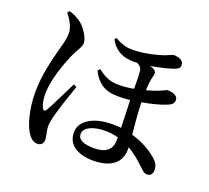

<svg xmlns="http://www.w3.org/2000/svg" viewBox="-137 -949 1274 1170"><g transform="rotate(20 500.0 -363.5)"><path d="M112 -765C134 -737 165 -691 165 -648C165 -606 150 -564 140 -524C125 -465 95 -357 95 -242C95 -129 123 -36 152 8C174 41 194 50 213 50C239 50 252 33 252 10C252 -15 240 -40 240 -75C240 -92 245 -121 254 -153C266 -201 300 -299 320 -357L300 -366C273 -314 217 -195 197 -164C189 -151 179 -152 172 -167C163 -184 156 -213 156 -254C156 -344 199 -459 221 -511C247 -573 271 -596 271 -622C271 -661 230 -719 196 -743C172 -760 149 -770 124 -777ZM662 -155V-137C662 -77 625 -43 549 -43C479 -43 442 -60 442 -98C442 -144 510 -166 574 -166C604 -166 633 -163 662 -155ZM420 -509 406 -496C447 -413 504 -390 576 -390C603 -390 628 -391 655 -394L661 -216C643 -218 624 -219 605 -219C489 -219 400 -172 400 -92C400 -8 474 30 567 30C684 30 745 -22 745 -104V-121C781 -100 818 -71 857 -33C873 -18 887 -3 906 -3C929 -3 941 -21 941 -44C941 -74 927 -96 896 -120C863 -148 808 -180 739 -200C733 -260 726 -333 724 -405C778 -414 836 -428 879 -446C908 -457 917 -470 917 -489C917 -525 864 -529 849 -529C844 -529 833 -521 808 -511C785 -501 756 -491 725 -483C726 -520 730 -556 738 -582C743 -600 742 -610 727 -619C719 -624 710 -628 698 -631C758 -641 823 -656 856 -671C869 -677 878 -685 877 -702C877 -732 842 -743 811 -743C802 -743 787 -732 752 -720C719 -709 637 -687 562 -687C521 -687 486 -698 449 -721L438 -710C474 -643 529 -621 596 -621L617 -622C632 -615 647 -605 650 -585C654 -560 654 -511 654 -467C628 -462 596 -457 558 -457C494 -457 458 -479 420 -509Z"/></g></svg>

Font: Noto Serif SC SemiBold
Style: Regular
Weight: 600
Designer: Ryoko NISHIZUKA 西塚涼子 (kana & ideographs); Frank Grießhammer (Latin, Greek & Cyrillic); Wenlong ZHANG 张文龙 (bopomofo); San
Foundry: Adobe
Version: Version 2.001;hotconv 1.1.0;makeotfexe 2.6.0